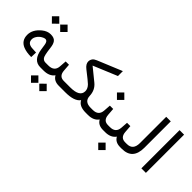

<svg xmlns="http://www.w3.org/2000/svg" viewBox="-1 -1452 2421 2421"><g transform="rotate(45 1210.0 -241.0)"><path d="M466.3 -87.9Q475.1 -87.9 475.1 -53.7V-42Q475.1 -20.5 472.7 -10.7Q470.2 0 466.3 0H456.5Q329.6 0 305.7 -168.9L295.4 -238.3Q291 -269 279.8 -283.7Q268.1 -298.8 249 -298.8Q230.5 -298.8 203.6 -282.7Q168.9 -262.2 148.9 -230.5Q130.4 -202.1 130.4 -173.8Q129.9 -106 210 -98.1Q243.2 -94.7 287.1 -94.2L284.2 -10.3Q200.2 -10.3 144 -32.7Q50.3 -70.3 50.3 -173.8Q50.3 -268.1 143.1 -343.8Q197.3 -388.2 257.3 -388.2Q321.3 -388.2 345.7 -352.5Q356.4 -337.9 363.8 -314.9Q370.6 -292.5 374 -261.7Q388.2 -140.6 406.2 -116.2Q426.8 -87.9 460.9 -87.9ZM253.1 -558.7 319.4 -624.5 385.3 -558.2 319.4 -492.3ZM105.2 -558.7 171.1 -624.5 237.4 -558.2 171.1 -492.3Z M593.9 154.7 660.3 88.9 726.1 155.2 660.3 221ZM446.1 154.7 511.9 88.9 578.2 155.2 511.9 221ZM663.6 -64.9Q617.7 0 513.7 0H458Q431.2 0 431.2 -42V-51.3Q431.2 -87.9 458 -87.9H511.2Q616.7 -87.9 624 -182.6L630.9 -278.8H689.9L697.3 -181.2Q704.6 -87.9 787.6 -87.9H791.5Q800.3 -87.9 800.3 -46.9V-42Q800.3 0 791.5 0H786.6Q697.8 0 663.6 -64.9Z M903.3 0H784.7Q757.3 0 757.3 -42V-51.3Q757.3 -87.9 784.7 -87.9H902.8Q1070.3 -87.9 1071.8 -187Q1072.3 -233.9 1032.2 -273.9Q1008.3 -297.9 885.7 -393.1Q832 -434.6 832 -479.5Q832 -508.8 849.6 -533.2Q863.3 -552.2 899.9 -567.4L1227.1 -702.6V-614.7L909.2 -482.4L907.7 -481.9L908.7 -481L1076.2 -344.7Q1148.9 -285.2 1152.3 -184.6Q1156.2 -87.9 1265.6 -87.9H1273.4Q1282.2 -87.9 1282.2 -51.3V-42Q1282.2 0 1273.4 0H1265.6Q1149.4 0 1113.8 -71.3Q1063.5 0 903.3 0Z M1451.7 -64.9Q1405.8 0 1306.6 0H1265.6Q1238.8 0 1238.8 -42V-51.3Q1238.8 -87.9 1265.6 -87.9H1304.2Q1404.8 -87.9 1412.1 -182.6L1418.9 -278.8H1478L1485.4 -181.2Q1492.7 -87.9 1575.7 -87.9H1579.6Q1588.4 -87.9 1588.4 -46.9V-42Q1588.4 0 1579.6 0H1574.7Q1485.8 0 1451.7 -64.9ZM1364.7 -459.1 1430.5 -524.9 1496.9 -458.6 1431 -392.7Z M1757.8 -64.9Q1711.9 0 1612.8 0H1571.8Q1544.9 0 1544.9 -42V-51.3Q1544.9 -87.9 1571.8 -87.9H1610.4Q1710.9 -87.9 1718.3 -182.6L1725.1 -278.8H1784.2L1791.5 -181.2Q1798.8 -87.9 1881.8 -87.9H1885.7Q1894.5 -87.9 1894.5 -46.9V-42Q1894.5 0 1885.7 0H1880.9Q1792 0 1757.8 -64.9ZM1645 154.7 1710.8 88.9 1777.1 155.2 1711.3 221Z M1878.9 0Q1851.6 0 1851.6 -42V-51.3Q1851.6 -87.9 1878.9 -87.9H1912.1Q2021 -87.9 2021 -213.4V-681.6H2102.1V-210.4Q2102.1 0 1909.7 0Z M2258.8 -681.6H2339.4V-0.5H2258.8Z"/></g></svg>

Font: Nahid FD
Style: FD
Weight: 400
Foundry: DejaVu fonts team - Redesigned by Saber Rastikerdar
Version: Version 0.3.0